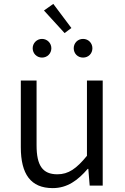

<svg xmlns="http://www.w3.org/2000/svg" viewBox="-20 -954 642 987"><path d="M251 13C326 13 380 -27 431 -86H434L441 0H508V-540H427V-153C373 -87 332 -58 275 -58C199 -58 168 -103 168 -207V-540H87V-197C87 -59 138 13 251 13ZM312 -784 347 -810 254 -934 206 -900ZM196 -658C223 -658 244 -679 244 -706C244 -732 223 -754 196 -754C169 -754 148 -732 148 -706C148 -679 169 -658 196 -658ZM407 -658C435 -658 455 -679 455 -706C455 -732 435 -754 407 -754C379 -754 359 -732 359 -706C359 -679 379 -658 407 -658Z"/></svg>

Font: Genne Gothic Normal
Style: Regular
Weight: 350
Designer: Ryoko NISHIZUKA (kana & ideographs); Paul D. Hunt (Latin, Greek & Cyrillic); Wenlong ZHANG (bopomofo); Sandoll Communica
Foundry: Adobe Systems Incorporated
Version: Version 1.004;PS 1.004;hotconv 16.6.51;makeotf.lib2.5.65220